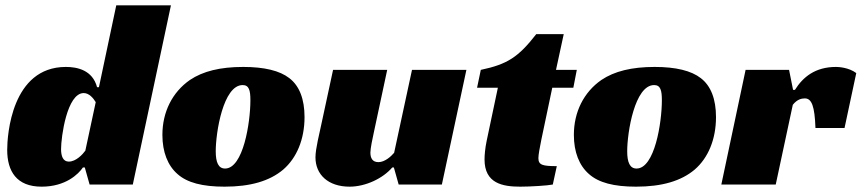

<svg xmlns="http://www.w3.org/2000/svg" viewBox="-20 -692 3231 720"><path d="M351 -365H344C327 -429 270 -441 227 -441C23 -441 7 -184 7 -130C7 -50 42 8 136 8C226 8 274 -39 291 -64H298L316 0H478L621 -672H416ZM294 -343C314 -343 330 -324 339 -309L300 -127C290 -113 265 -86 238 -86C216 -86 209 -107 209 -133C209 -178 231 -343 294 -343Z M892 -441C806 -441 741 -425 692 -392C626 -346 589 -272 589 -186C589 -122 609 -71 646 -39C682 -7 739 8 822 8C919 8 991 -13 1042 -56C1093 -100 1122 -170 1122 -253C1122 -320 1103 -370 1065 -399C1029 -427 971 -441 892 -441ZM824 -60C799 -60 789 -83 789 -125C789 -195 817 -373 890 -373C914 -373 919 -353 919 -316C919 -232 892 -60 824 -60Z M1458 -119C1446 -105 1423 -84 1399 -84C1376 -84 1369 -100 1369 -120C1369 -135 1377 -174 1382 -196L1432 -430H1229L1187 -235C1178 -191 1163 -135 1163 -102C1163 -37 1211 8 1291 8C1351 8 1416 -23 1451 -64H1457L1475 0H1637L1729 -430H1525Z M1769 -363H1847L1805 -164C1799 -135 1797 -110 1797 -94C1797 -4 1865 8 1931 8C1969 8 2034 4 2053 0L2068 -69C2015 -69 1999 -73 1999 -99C1999 -112 2004 -138 2010 -168L2051 -363H2130L2143 -430H2065L2094 -564H1991C1924 -478 1883 -451 1783 -430Z M2435 -441C2349 -441 2284 -425 2235 -392C2169 -346 2132 -272 2132 -186C2132 -122 2152 -71 2189 -39C2225 -7 2282 8 2365 8C2462 8 2534 -13 2585 -56C2636 -100 2665 -170 2665 -253C2665 -320 2646 -370 2608 -399C2572 -427 2514 -441 2435 -441ZM2367 -60C2342 -60 2332 -83 2332 -125C2332 -195 2360 -373 2433 -373C2457 -373 2462 -353 2462 -316C2462 -232 2435 -60 2367 -60Z M2685 0H2889L2953 -299C2969 -319 2985 -323 2998 -323C3024 -323 3035 -294 3038 -212H3147L3191 -418C3163 -439 3125 -441 3115 -441C3037 -441 2991 -403 2961 -355H2954L2939 -430H2776Z"/></svg>

Font: Racing Sans One
Style: Regular
Weight: 400
Designer: Pablo Impallari, Rodrigo Fuenzalida
Foundry: Pablo Impallari, Rodrigo Fuenzalida
Version: Version 1.001